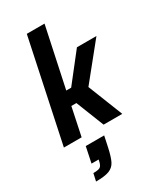

<svg xmlns="http://www.w3.org/2000/svg" viewBox="-249 -836 1039 1219"><g transform="rotate(-30 270.5 -227.0)"><path d="M8 0 165 -743H295L202 -306H238L398 -510H541L335 -255L436 0H299L218 -205H181L138 0ZM158 190 161 176H109L133 61H268L251 141Q237 205 221.5 234.5Q206 264 174 276.5Q142 289 77 289L89 234Q126 234 139 225.5Q152 217 158 190Z"/></g></svg>

Font: Saira Semi Condensed SemiBold
Style: Italic
Weight: 600
Width: 4
Italic angle: -12°
Designer: Hector Gatti with collaboration of the Omnibus-Type team
Foundry: Omnibus-Type
Version: Version 1.001; ttfautohint (v1.8)